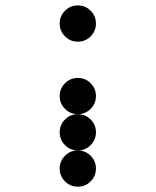

<svg xmlns="http://www.w3.org/2000/svg" viewBox="-20 -704 587 724"><path d="M341.8 -615.2Q341.8 -586.9 321.8 -566.9Q301.8 -546.9 273.4 -546.9Q245.1 -546.9 225.1 -566.9Q205.1 -586.9 205.1 -615.2Q205.1 -643.6 225.1 -663.6Q245.1 -683.6 273.4 -683.6Q301.8 -683.6 321.8 -663.6Q341.8 -643.6 341.8 -615.2ZM341.8 -341.8Q341.8 -313.5 321.8 -293.5Q301.8 -273.4 273.4 -273.4Q245.1 -273.4 225.1 -293.5Q205.1 -313.5 205.1 -341.8Q205.1 -370.1 225.1 -390.1Q245.1 -410.2 273.4 -410.2Q301.8 -410.2 321.8 -390.1Q341.8 -370.1 341.8 -341.8ZM341.8 -205.1Q341.8 -176.8 321.8 -156.7Q301.8 -136.7 273.4 -136.7Q245.1 -136.7 225.1 -156.7Q205.1 -176.8 205.1 -205.1Q205.1 -233.4 225.1 -253.4Q245.1 -273.4 273.4 -273.4Q301.8 -273.4 321.8 -253.4Q341.8 -233.4 341.8 -205.1ZM341.8 -68.4Q341.8 -40 321.8 -20Q301.8 0 273.4 0Q245.1 0 225.1 -20Q205.1 -40 205.1 -68.4Q205.1 -96.7 225.1 -116.7Q245.1 -136.7 273.4 -136.7Q301.8 -136.7 321.8 -116.7Q341.8 -96.7 341.8 -68.4Z"/></svg>

Font: DatDot
Style: Bold
Weight: 700
Designer: GGBot
Version: 1.00